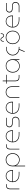

<svg xmlns="http://www.w3.org/2000/svg" viewBox="3167 -3929 982 7356"><g transform="rotate(-90 3658.0 -251.0)"><path d="M85 0V-365Q85 -433 123.5 -471.5Q162 -510 230 -510H282V-487H237Q173 -487 141.5 -453Q110 -419 110 -355V0Z M643 0Q564 0 499 -28.5Q434 -57 395.5 -113.5Q357 -170 357 -255Q357 -324 385 -385Q413 -446 465.5 -484Q518 -522 592 -522Q660 -522 711 -491Q762 -460 790 -407Q818 -354 818 -287Q818 -276 817.5 -265.5Q817 -255 815 -244H383Q383 -172 418.5 -122.5Q454 -73 511.5 -48Q569 -23 635 -23H755V0ZM383 -267H791Q793 -287 790 -316.5Q787 -346 775.5 -377.5Q764 -409 741 -436.5Q718 -464 681 -481.5Q644 -499 589 -499Q541 -499 503 -478.5Q465 -458 438 -424Q411 -390 397 -349Q383 -308 383 -267Z M1213 -523Q1151 -523 1093.5 -494Q1036 -465 999.5 -407Q963 -349 963 -263V220H988V-133H991Q1009 -91 1043 -58.5Q1077 -26 1121 -7Q1165 12 1214 12Q1279 12 1336.5 -19Q1394 -50 1430 -109.5Q1466 -169 1466 -255Q1466 -322 1444.5 -372.5Q1423 -423 1386.5 -456.5Q1350 -490 1305 -506.5Q1260 -523 1213 -523ZM1212 -500Q1269 -500 1321.5 -472.5Q1374 -445 1407.5 -390.5Q1441 -336 1441 -255Q1441 -178 1408 -123.5Q1375 -69 1323.5 -40Q1272 -11 1215 -11Q1158 -11 1106 -38.5Q1054 -66 1021 -120.5Q988 -175 988 -257Q988 -338 1020.5 -392Q1053 -446 1104.5 -473Q1156 -500 1212 -500Z M1611 0V-365Q1611 -433 1649.5 -471.5Q1688 -510 1756 -510H1808V-487H1763Q1699 -487 1667.5 -453Q1636 -419 1636 -355V0Z M2169 0Q2090 0 2025 -28.5Q1960 -57 1921.5 -113.5Q1883 -170 1883 -255Q1883 -324 1911 -385Q1939 -446 1991.5 -484Q2044 -522 2118 -522Q2186 -522 2237 -491Q2288 -460 2316 -407Q2344 -354 2344 -287Q2344 -276 2343.5 -265.5Q2343 -255 2341 -244H1909Q1909 -172 1944.5 -122.5Q1980 -73 2037.5 -48Q2095 -23 2161 -23H2281V0ZM1909 -267H2317Q2319 -287 2316 -316.5Q2313 -346 2301.5 -377.5Q2290 -409 2267 -436.5Q2244 -464 2207 -481.5Q2170 -499 2115 -499Q2067 -499 2029 -478.5Q1991 -458 1964 -424Q1937 -390 1923 -349Q1909 -308 1909 -267Z M2469 0V-23H2704Q2747 -23 2776 -41.5Q2805 -60 2820 -89Q2835 -118 2835 -148Q2835 -176 2822.5 -201Q2810 -226 2784 -242Q2758 -258 2718 -258H2604Q2555 -258 2522.5 -275.5Q2490 -293 2474.5 -321.5Q2459 -350 2459 -381Q2459 -414 2474.5 -443.5Q2490 -473 2520.5 -491.5Q2551 -510 2595 -510H2822V-487H2598Q2543 -487 2514.5 -454.5Q2486 -422 2486 -382Q2486 -344 2515.5 -313Q2545 -282 2607 -282H2709Q2763 -282 2797 -263Q2831 -244 2847 -214Q2863 -184 2863 -150Q2863 -114 2845 -79.5Q2827 -45 2794 -22.5Q2761 0 2714 0Z M3264 0Q3185 0 3120 -28.5Q3055 -57 3016.5 -113.5Q2978 -170 2978 -255Q2978 -324 3006 -385Q3034 -446 3086.5 -484Q3139 -522 3213 -522Q3281 -522 3332 -491Q3383 -460 3411 -407Q3439 -354 3439 -287Q3439 -276 3438.5 -265.5Q3438 -255 3436 -244H3004Q3004 -172 3039.5 -122.5Q3075 -73 3132.5 -48Q3190 -23 3256 -23H3376V0ZM3004 -267H3412Q3414 -287 3411 -316.5Q3408 -346 3396.5 -377.5Q3385 -409 3362 -436.5Q3339 -464 3302 -481.5Q3265 -499 3210 -499Q3162 -499 3124 -478.5Q3086 -458 3059 -424Q3032 -390 3018 -349Q3004 -308 3004 -267Z M3584 0V-299Q3584 -374 3616.5 -423.5Q3649 -473 3700 -498Q3751 -523 3806 -523Q3862 -523 3912.5 -498Q3963 -473 3995.5 -423.5Q4028 -374 4028 -299V0H4003V-295Q4003 -363 3974.5 -408.5Q3946 -454 3900.5 -477Q3855 -500 3805 -500Q3756 -500 3711 -477.5Q3666 -455 3637.5 -409.5Q3609 -364 3609 -295V0Z M4368 0Q4300 0 4261.5 -39Q4223 -78 4223 -145V-638H4248V-155Q4248 -91 4279.5 -57Q4311 -23 4375 -23H4465V0ZM4133 -487V-510H4469V-487Z M4808 13Q4727 13 4670 -22.5Q4613 -58 4583.5 -119Q4554 -180 4554 -256Q4554 -332 4585.5 -392Q4617 -452 4675.5 -487Q4734 -522 4815 -522Q4889 -522 4945.5 -488Q5002 -454 5034 -396Q5066 -338 5066 -264V0H5041V-133H5038Q5024 -101 4993 -67Q4962 -33 4915.5 -10Q4869 13 4808 13ZM4808 -9Q4874 -9 4926.5 -41Q4979 -73 5010 -129.5Q5041 -186 5040 -258Q5040 -328 5012 -382.5Q4984 -437 4933 -468.5Q4882 -500 4813 -500Q4740 -500 4688 -467.5Q4636 -435 4608 -378.5Q4580 -322 4580 -250Q4580 -184 4606.5 -129Q4633 -74 4684 -41.5Q4735 -9 4808 -9Z M5486 0Q5407 0 5345 -34Q5283 -68 5247 -125.5Q5211 -183 5211 -255Q5211 -327 5247 -384.5Q5283 -442 5345 -476Q5407 -510 5486 -510H5540V-487H5478Q5414 -487 5359 -456Q5304 -425 5270 -372.5Q5236 -320 5236 -255Q5236 -190 5270 -137.5Q5304 -85 5359 -54Q5414 -23 5478 -23H5540V0ZM5344 203 5433 -14H5462L5369 203Z M5903 13Q5827 13 5769 -22.5Q5711 -58 5678 -119Q5645 -180 5645 -255Q5645 -330 5678 -391Q5711 -452 5769 -487.5Q5827 -523 5903 -523Q5979 -523 6037 -487.5Q6095 -452 6128 -391.5Q6161 -331 6161 -255Q6161 -180 6128 -119Q6095 -58 6037 -22.5Q5979 13 5903 13ZM5903 -10Q5971 -10 6023.5 -42.5Q6076 -75 6106 -130.5Q6136 -186 6136 -255Q6136 -324 6106 -379.5Q6076 -435 6023.5 -467.5Q5971 -500 5903 -500Q5835 -500 5782.5 -467.5Q5730 -435 5700 -379.5Q5670 -324 5670 -255Q5670 -186 5700 -130.5Q5730 -75 5782.5 -42.5Q5835 -10 5903 -10ZM5976 -587Q5950 -587 5933.5 -597.5Q5917 -608 5906.5 -623.5Q5896 -639 5886 -654Q5875 -672 5861 -686Q5847 -700 5822 -700Q5800 -700 5783 -679Q5766 -658 5766 -619V-597H5742V-619Q5742 -670 5767 -696Q5792 -722 5822 -722Q5857 -722 5875.5 -704Q5894 -686 5907 -665Q5920 -644 5934 -626.5Q5948 -609 5976 -609Q5999 -609 6016 -630Q6033 -651 6033 -691V-713H6057V-691Q6057 -639 6031.5 -613Q6006 -587 5976 -587Z M6567 0Q6488 0 6423 -28.5Q6358 -57 6319.5 -113.5Q6281 -170 6281 -255Q6281 -324 6309 -385Q6337 -446 6389.5 -484Q6442 -522 6516 -522Q6584 -522 6635 -491Q6686 -460 6714 -407Q6742 -354 6742 -287Q6742 -276 6741.5 -265.5Q6741 -255 6739 -244H6307Q6307 -172 6342.5 -122.5Q6378 -73 6435.5 -48Q6493 -23 6559 -23H6679V0ZM6307 -267H6715Q6717 -287 6714 -316.5Q6711 -346 6699.5 -377.5Q6688 -409 6665 -436.5Q6642 -464 6605 -481.5Q6568 -499 6513 -499Q6465 -499 6427 -478.5Q6389 -458 6362 -424Q6335 -390 6321 -349Q6307 -308 6307 -267Z M6867 0V-23H7102Q7145 -23 7174 -41.5Q7203 -60 7218 -89Q7233 -118 7233 -148Q7233 -176 7220.5 -201Q7208 -226 7182 -242Q7156 -258 7116 -258H7002Q6953 -258 6920.5 -275.5Q6888 -293 6872.5 -321.5Q6857 -350 6857 -381Q6857 -414 6872.5 -443.5Q6888 -473 6918.5 -491.5Q6949 -510 6993 -510H7220V-487H6996Q6941 -487 6912.5 -454.5Q6884 -422 6884 -382Q6884 -344 6913.5 -313Q6943 -282 7005 -282H7107Q7161 -282 7195 -263Q7229 -244 7245 -214Q7261 -184 7261 -150Q7261 -114 7243 -79.5Q7225 -45 7192 -22.5Q7159 0 7112 0Z"/></g></svg>

Font: MuseoModerno SemiBold Thin
Style: Regular
Weight: 250
Version: Version 1.001